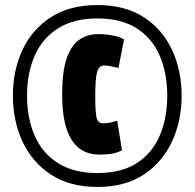

<svg xmlns="http://www.w3.org/2000/svg" viewBox="-20 -730 770 760"><path d="M365 -710Q475 -710 549 -662Q623 -614 661 -532.5Q699 -451 699 -351Q699 -252 661 -170Q623 -88 549 -39Q475 10 365 10Q256 10 181.5 -39Q107 -88 69 -170Q31 -252 31 -351Q31 -451 69 -532.5Q107 -614 181.5 -662Q256 -710 365 -710ZM365 -45Q460 -45 521 -84Q582 -123 612 -192.5Q642 -262 642 -351Q642 -441 612 -510Q582 -579 521 -618Q460 -657 365 -657Q272 -657 210 -618Q148 -579 117.5 -510Q87 -441 87 -351Q87 -262 117.5 -192.5Q148 -123 210 -84Q272 -45 365 -45ZM226 -356Q226 -447 244 -499Q262 -551 294 -573Q326 -595 369 -595Q396 -595 424 -590Q452 -585 471 -574L449 -461Q438 -464 420.5 -467.5Q403 -471 393 -471Q372 -471 364.5 -445.5Q357 -420 357 -349Q357 -285 362.5 -263.5Q368 -242 388 -242Q401 -242 412.5 -244Q424 -246 444 -252L463 -135Q438 -123 416.5 -120.5Q395 -118 373 -118Q301 -118 263.5 -176.5Q226 -235 226 -356Z"/></svg>

Font: Georama ExtraCondensed Black
Style: Regular
Weight: 900
Width: 2
Designer: Jean-Baptiste Levee
Foundry: Production Type
Version: Version 1.000